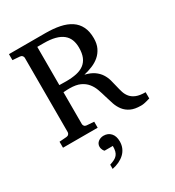

<svg xmlns="http://www.w3.org/2000/svg" viewBox="-219 -798 1086 1192"><g transform="rotate(-30 324.5 -201.5)"><path d="M429.2 -488.8Q429.2 -521 419.4 -545.7Q409.7 -570.3 388.4 -587.4Q367.2 -604.5 333.7 -613.3Q300.3 -622.1 252.9 -622.1H207V-348.1Q208 -348.1 213.9 -347.9Q219.7 -347.7 227.3 -347.7Q234.9 -347.7 242.9 -347.4Q251 -347.2 256.8 -347.2Q298.3 -347.2 330.6 -354.2Q362.8 -361.3 384.8 -377.9Q406.7 -394.5 418 -421.6Q429.2 -448.7 429.2 -488.8ZM648.9 2.9Q645.5 3.4 639.2 5.4Q632.8 7.3 624 9.8Q615.2 12.2 604.7 14.2Q594.2 16.1 583 16.1Q538.1 16.1 510.3 2.7Q482.4 -10.7 465.1 -33Q447.8 -55.2 438 -83.5Q428.2 -111.8 419.9 -141.4Q411.6 -170.9 401.6 -199.2Q391.6 -227.5 373.5 -249.8Q355.5 -272 326.7 -285.4Q297.9 -298.8 252 -298.8Q244.1 -298.8 236.3 -298.6Q228.5 -298.3 222.4 -297.9Q216.3 -297.4 211.9 -297.1Q207.5 -296.9 207 -296.9V-68.8Q207 -61.5 212.2 -54.7Q217.3 -47.9 228 -46.9L280.8 -43V0H32.2V-43L84 -46.9Q94.7 -47.9 100.3 -54.7Q106 -61.5 106 -68.8V-602.1Q106 -609.4 100.3 -616.2Q94.7 -623 84 -624L32.2 -627.9V-670.9H293Q350.1 -670.9 395.5 -661.6Q440.9 -652.3 472.7 -631.3Q504.4 -610.4 521.2 -576.4Q538.1 -542.5 538.1 -493.2Q538.1 -453.6 524.4 -425.3Q510.7 -397 488 -377.4Q465.3 -357.9 435.5 -345.7Q405.8 -333.5 374 -326.2Q414.6 -316.4 439 -299.1Q463.4 -281.7 477.5 -259.8Q491.7 -237.8 498.5 -213.1Q505.4 -188.5 510.7 -164.3Q516.1 -140.1 522.9 -118.2Q529.8 -96.2 544.2 -79.1Q558.6 -62 583.3 -52Q607.9 -42 648.9 -42ZM357.4 142.1Q357.4 168 348.1 189Q338.9 210 322.3 225.6Q305.7 241.2 283 252Q260.3 262.7 233.4 268.1V237.8Q253.4 231.4 267.1 224.4Q280.8 217.3 289.3 207Q297.9 196.8 301.8 181.9Q305.7 167 305.7 145H246.6Q245.6 144 242.9 141.1Q240.2 138.2 237.8 133.3Q235.4 128.4 233.4 122.1Q231.4 115.7 231.4 107.9Q231.4 97.7 235.8 88.9Q240.2 80.1 248 74Q255.9 67.9 265.6 64.5Q275.4 61 286.6 61Q318.4 61 337.9 82.3Q357.4 103.5 357.4 142.1Z"/></g></svg>

Font: Charis SIL
Style: Regular
Weight: 400
Foundry: SIL International
Version: Version 4.112